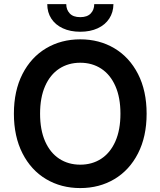

<svg xmlns="http://www.w3.org/2000/svg" viewBox="-20 -909 784 938"><path d="M372.1 9.8Q278.8 9.8 205.3 -33.9Q131.8 -77.6 89.8 -159.9Q47.9 -242.2 47.9 -353.5Q47.9 -465.3 89.8 -547.4Q131.8 -629.4 205.3 -673.1Q278.8 -716.8 372.1 -716.8Q465.3 -716.8 538.8 -673.1Q612.3 -629.4 654.3 -547.4Q696.3 -465.3 696.3 -353.5Q696.3 -241.7 654.3 -159.7Q612.3 -77.6 538.8 -33.9Q465.3 9.8 372.1 9.8ZM372.1 -602.5Q314 -602.5 269.5 -573.5Q225.1 -544.4 200.4 -488.5Q175.8 -432.6 175.8 -353.5Q175.8 -274.4 200.4 -218.5Q225.1 -162.6 269.5 -133.5Q314 -104.5 372.1 -104.5Q430.2 -104.5 474.6 -133.5Q519 -162.6 543.7 -218.5Q568.4 -274.4 568.4 -353.5Q568.4 -432.6 543.7 -488.5Q519 -544.4 474.6 -573.5Q430.2 -602.5 372.1 -602.5ZM372.1 -753.9Q323.2 -753.9 286.9 -770.8Q250.5 -787.6 230.7 -818.1Q210.9 -848.6 210.9 -888.7H303.7Q303.7 -861.8 320.6 -843.5Q337.4 -825.2 372.1 -825.2Q406.2 -825.2 423.3 -843.3Q440.4 -861.3 440.4 -888.7H534.2Q533.7 -848.6 513.7 -818.1Q493.7 -787.6 457.3 -770.8Q420.9 -753.9 372.1 -753.9Z"/></svg>

Font: Pretendard Std SemiBold
Style: Regular
Weight: 600
Designer: Base glyphs from Inter by Rasmus Andersson; Hangeul glyphs from Noto Sans CJK(Source Han Sans) by Jang Soo-young and Kan
Foundry: Kil Hyung-jin
Version: Version 1.309